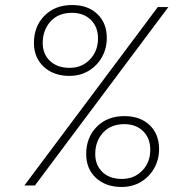

<svg xmlns="http://www.w3.org/2000/svg" viewBox="-20 -738 730 764"><path d="M256 -436Q193 -436 154 -472.5Q115 -509 115 -567Q115 -633 157 -675.5Q199 -718 267 -718Q330 -718 367.5 -682Q405 -646 405 -587Q405 -545 385.5 -510.5Q366 -476 332.5 -456Q299 -436 256 -436ZM77 0 608 -710H650L119 0ZM257 -468Q306 -468 338 -501.5Q370 -535 370 -585Q370 -631 341.5 -659Q313 -687 266 -687Q212 -687 181 -652.5Q150 -618 150 -567Q150 -523 179 -495.5Q208 -468 257 -468ZM464 6Q401 6 362 -30Q323 -66 323 -125Q323 -191 365 -233.5Q407 -276 475 -276Q538 -276 575.5 -240Q613 -204 613 -145Q613 -103 593.5 -68.5Q574 -34 540.5 -14Q507 6 464 6ZM465 -26Q514 -26 546 -59Q578 -92 578 -142Q578 -188 549.5 -216Q521 -244 475 -244Q421 -244 390 -210Q359 -176 359 -125Q359 -81 387.5 -53.5Q416 -26 465 -26Z"/></svg>

Font: Livvic ExtraLight
Style: Italic
Weight: 275
Italic angle: -10°
Designer: Jacques Le Bailly, Baron von Fonthausen
Version: Version 1.001; ttfautohint (v1.8.2)